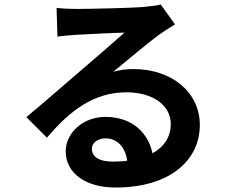

<svg xmlns="http://www.w3.org/2000/svg" viewBox="-20 -788 1040 859"><path d="M484 -65C426 -65 391 -85 391 -123C391 -148 416 -169 452 -169C505 -169 541 -129 549 -69C528 -66 507 -65 484 -65ZM699 -768C687 -764 664 -761 624 -757C567 -752 375 -748 323 -748C295 -748 261 -749 233 -753L237 -624C260 -628 291 -630 318 -632C370 -635 487 -641 537 -642C489 -599 396 -519 341 -472C284 -423 167 -321 98 -264L190 -172C292 -292 398 -375 546 -375C661 -375 744 -319 744 -233C744 -177 715 -131 662 -102C644 -193 571 -265 452 -265C347 -265 274 -190 274 -111C274 -12 365 51 496 51C742 51 874 -72 874 -229C874 -378 745 -479 578 -479C546 -479 520 -476 487 -467C549 -517 642 -597 695 -635C716 -650 740 -664 763 -679Z"/></svg>

Font: Noto Sans T Chinese Bold
Style: Bold
Weight: 700
Designer: Ryoko NISHIZUKA (kana & ideographs); Paul D. Hunt (Latin, Greek & Cyrillic); Wenlong ZHANG (bopomofo); Sandoll Communica
Foundry: Adobe Systems Incorporated
Version: Version 1.000;PS 1;hotconv 1.0.78;makeotf.lib2.5.61930